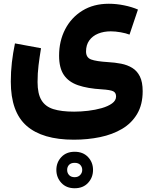

<svg xmlns="http://www.w3.org/2000/svg" viewBox="-20 -485 818 1033"><path d="M722.2 -433.6Q689.5 -447.8 647.7 -456.3Q606 -464.8 565.4 -464.8Q483.4 -464.8 423.3 -427.7Q363.3 -390.6 330.6 -327.4Q297.9 -264.2 297.9 -185.5Q297.9 -119.6 323.5 -81.8Q349.1 -43.9 400.1 -26.4Q451.2 -8.8 526.9 -4.4Q573.7 -1.5 589.1 6.1Q604.5 13.7 604.5 34.2Q604.5 55.7 583 71.3Q561.5 86.9 527.3 96.7Q493.2 106.4 453.9 111.1Q414.6 115.7 378.9 115.7Q310.5 115.7 267.1 102.1Q223.6 88.4 202.9 53.7Q182.1 19 182.1 -43.5Q182.1 -91.3 187.3 -133.1Q192.4 -174.8 200.7 -225.6L60.5 -251.5Q49.8 -199.7 43.9 -149.2Q38.1 -98.6 38.1 -45.9Q38.1 117.7 123.3 192.1Q208.5 266.6 377.4 266.6Q451.7 266.6 518.6 252.7Q585.4 238.8 637 208.3Q688.5 177.7 718 127.7Q747.6 77.6 747.6 5.9Q747.6 -43.5 732.7 -73.5Q717.8 -103.5 691.7 -119.6Q665.5 -135.7 631.8 -142.3Q598.1 -148.9 560.5 -150.9Q497.6 -154.8 470.2 -165Q442.9 -175.3 442.9 -208Q442.9 -243.2 460.2 -267.3Q477.5 -291.5 507.8 -304Q538.1 -316.4 576.2 -316.4Q600.6 -316.4 629.4 -311.3Q658.2 -306.2 676.8 -298.8ZM381.8 391.1Q401.9 391.1 412.1 402.3Q422.4 413.6 422.4 429.2Q422.4 444.8 411.4 456.5Q400.4 468.3 381.7 468.3Q362.3 468.3 351.8 457Q341.3 445.8 341.3 429.2Q341.3 412.6 351.6 401.9Q361.8 391.1 381.8 391.1ZM381.8 331.5Q336.7 331.5 310 360.1Q283.2 388.7 283.2 429.2Q283.2 469.7 310 498.8Q336.7 527.8 381.8 527.8Q427 527.8 453.7 499Q480.5 470.2 480.5 429.2Q480.5 388.2 453.6 359.9Q426.8 331.5 381.8 331.5Z"/></svg>

Font: Estedad-FD-VF Thin
Style: Regular
Weight: 100
Designer: Amin Abedi
Version: Version 5.0